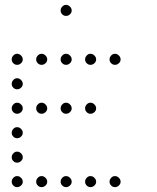

<svg xmlns="http://www.w3.org/2000/svg" viewBox="-20 -793 640 785"><path d="M249 -773Q241 -773 234.5 -766Q228 -759 228 -751V-749Q228 -741 234.5 -734.5Q241 -728 249 -728H251Q259 -728 266 -734.5Q273 -741 273 -749V-751Q273 -759 266 -766Q259 -773 251 -773ZM49 -573Q41 -573 34.5 -566Q28 -559 28 -551V-549Q28 -541 34.5 -534.5Q41 -528 49 -528H51Q59 -528 66 -534.5Q73 -541 73 -549V-551Q73 -559 66 -566Q59 -573 51 -573ZM149 -573Q141 -573 134.5 -566Q128 -559 128 -551V-549Q128 -541 134.5 -534.5Q141 -528 149 -528H151Q159 -528 166 -534.5Q173 -541 173 -549V-551Q173 -559 166 -566Q159 -573 151 -573ZM249 -573Q241 -573 234.5 -566Q228 -559 228 -551V-549Q228 -541 234.5 -534.5Q241 -528 249 -528H251Q259 -528 266 -534.5Q273 -541 273 -549V-551Q273 -559 266 -566Q259 -573 251 -573ZM349 -573Q341 -573 334.5 -566Q328 -559 328 -551V-549Q328 -541 334.5 -534.5Q341 -528 349 -528H351Q359 -528 366 -534.5Q373 -541 373 -549V-551Q373 -559 366 -566Q359 -573 351 -573ZM449 -573Q441 -573 434.5 -566Q428 -559 428 -551V-549Q428 -541 434.5 -534.5Q441 -528 449 -528H451Q459 -528 466 -534.5Q473 -541 473 -549V-551Q473 -559 466 -566Q459 -573 451 -573ZM49 -473Q41 -473 34.5 -466Q28 -459 28 -451V-449Q28 -441 34.5 -434.5Q41 -428 49 -428H51Q59 -428 66 -434.5Q73 -441 73 -449V-451Q73 -459 66 -466Q59 -473 51 -473ZM49 -373Q41 -373 34.5 -366Q28 -359 28 -351V-349Q28 -341 34.5 -334.5Q41 -328 49 -328H51Q59 -328 66 -334.5Q73 -341 73 -349V-351Q73 -359 66 -366Q59 -373 51 -373ZM149 -373Q141 -373 134.5 -366Q128 -359 128 -351V-349Q128 -341 134.5 -334.5Q141 -328 149 -328H151Q159 -328 166 -334.5Q173 -341 173 -349V-351Q173 -359 166 -366Q159 -373 151 -373ZM249 -373Q241 -373 234.5 -366Q228 -359 228 -351V-349Q228 -341 234.5 -334.5Q241 -328 249 -328H251Q259 -328 266 -334.5Q273 -341 273 -349V-351Q273 -359 266 -366Q259 -373 251 -373ZM349 -373Q341 -373 334.5 -366Q328 -359 328 -351V-349Q328 -341 334.5 -334.5Q341 -328 349 -328H351Q359 -328 366 -334.5Q373 -341 373 -349V-351Q373 -359 366 -366Q359 -373 351 -373ZM49 -273Q41 -273 34.5 -266Q28 -259 28 -251V-249Q28 -241 34.5 -234.5Q41 -228 49 -228H51Q59 -228 66 -234.5Q73 -241 73 -249V-251Q73 -259 66 -266Q59 -273 51 -273ZM49 -173Q41 -173 34.5 -166Q28 -159 28 -151V-149Q28 -141 34.5 -134.5Q41 -128 49 -128H51Q59 -128 66 -134.5Q73 -141 73 -149V-151Q73 -159 66 -166Q59 -173 51 -173ZM49 -73Q41 -73 34.5 -66Q28 -59 28 -51V-49Q28 -41 34.5 -34.5Q41 -28 49 -28H51Q59 -28 66 -34.5Q73 -41 73 -49V-51Q73 -59 66 -66Q59 -73 51 -73ZM149 -73Q141 -73 134.5 -66Q128 -59 128 -51V-49Q128 -41 134.5 -34.5Q141 -28 149 -28H151Q159 -28 166 -34.5Q173 -41 173 -49V-51Q173 -59 166 -66Q159 -73 151 -73ZM249 -73Q241 -73 234.5 -66Q228 -59 228 -51V-49Q228 -41 234.5 -34.5Q241 -28 249 -28H251Q259 -28 266 -34.5Q273 -41 273 -49V-51Q273 -59 266 -66Q259 -73 251 -73ZM349 -73Q341 -73 334.5 -66Q328 -59 328 -51V-49Q328 -41 334.5 -34.5Q341 -28 349 -28H351Q359 -28 366 -34.5Q373 -41 373 -49V-51Q373 -59 366 -66Q359 -73 351 -73ZM449 -73Q441 -73 434.5 -66Q428 -59 428 -51V-49Q428 -41 434.5 -34.5Q441 -28 449 -28H451Q459 -28 466 -34.5Q473 -41 473 -49V-51Q473 -59 466 -66Q459 -73 451 -73Z"/></svg>

Font: Doto Rounded Light
Style: Regular
Weight: 300
Monospace: yes
Version: Version 1.000